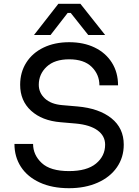

<svg xmlns="http://www.w3.org/2000/svg" viewBox="-20 -972 729 1010"><path d="M56 -215H154Q154 -157 199.5 -114.5Q245 -72 343 -72Q437 -72 485 -111.5Q533 -151 533 -211Q533 -257 493.5 -286Q454 -315 380 -322L299 -329Q201 -337 143.5 -389.5Q86 -442 86 -526Q86 -592 118.5 -643Q151 -694 209.5 -722Q268 -750 344 -750Q420 -750 478 -722Q536 -694 568.5 -642.5Q601 -591 601 -523H503Q503 -580 462.5 -620Q422 -660 344 -660Q267 -660 225.5 -621Q184 -582 184 -526Q184 -484 216 -454Q248 -424 307 -419L388 -412Q501 -402 566 -350Q631 -298 631 -211Q631 -144 595 -92Q559 -40 493.5 -11Q428 18 343 18Q254 18 189 -12Q124 -42 90 -94.5Q56 -147 56 -215ZM287 -952H403L533 -788H444L352 -904H336L246 -788H159Z"/></svg>

Font: Sora-SIA
Style: Regular
Weight: 400
Designer: Jonathan Barnbrook, Julián Moncada
Foundry: Barnbrook Fonts
Version: Version 2.000